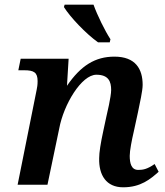

<svg xmlns="http://www.w3.org/2000/svg" viewBox="-20 -786 701 817"><path d="M397 -606H447L450 -619C427 -654 394 -721 378 -766H255L252 -756C278 -714 345 -643 397 -606ZM655 -55 638 -88C605 -65 587 -63 568 -63C539 -63 532 -91 532 -123C532 -145 541 -191 549 -225L567 -308C575 -348 587 -399 587 -425C587 -492 557 -545 467 -545C385 -545 324 -507 265 -421L272 -536H68L58 -487H83C124 -487 140 -478 140 -441C140 -424 138 -414 136 -404L55 0H182L232 -239C251 -342 327 -468 390 -468C442 -468 453 -439 453 -403C453 -375 435 -300 432 -287L420 -231C408 -176 402 -137 402 -113C400 -41 432 11 504 11C579 11 620 -24 655 -55Z"/></svg>

Font: Noto Serif Semi
Style: Italic
Weight: 600
Italic angle: -12°
Designer: Monotype Design Team
Foundry: Monotype Imaging Inc.
Version: Version 1.901